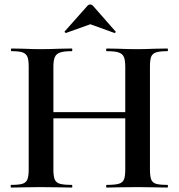

<svg xmlns="http://www.w3.org/2000/svg" viewBox="-20 -843 804 863"><path d="M460 -613Q457 -613 457 -619Q457 -625 460 -625L509 -624Q559 -622 599 -622Q626 -622 676 -624L732 -625Q735 -625 735 -619Q735 -613 732 -613Q698 -613 681.5 -607.5Q665 -602 659.5 -588Q654 -574 654 -544V-81Q654 -51 659.5 -36.5Q665 -22 681 -17Q697 -12 732 -12Q735 -12 735 -6Q735 0 732 0Q697 0 676 -1L599 -2L509 -1Q491 0 460 0Q457 0 457 -6Q457 -12 460 -12Q497 -12 514 -17Q531 -22 537 -36Q543 -50 543 -81V-542Q543 -572 537 -586.5Q531 -601 514 -607Q497 -613 460 -613ZM161 -339H594V-311H161ZM32 -613Q29 -613 29 -619Q29 -625 32 -625L86 -624Q132 -622 160 -622Q198 -622 248 -624L303 -625Q305 -625 305 -619Q305 -613 303 -613Q267 -613 250 -607Q233 -601 226.5 -586.5Q220 -572 220 -542V-81Q220 -51 226 -36.5Q232 -22 249 -17Q266 -12 303 -12Q305 -12 305 -6Q305 0 303 0Q268 0 247 -1L160 -2L85 -1Q65 0 30 0Q28 0 28 -6Q28 -12 30 -12Q65 -12 81 -17Q97 -22 103 -36.5Q109 -51 109 -81V-544Q109 -574 103 -588Q97 -602 81.5 -607.5Q66 -613 32 -613ZM386 -823Q392 -823 397 -818L499 -702Q500 -702 500 -700Q500 -698 497.5 -696Q495 -694 494 -695L386 -734L277 -695Q275 -694 272 -697.5Q269 -701 271 -702L374 -818Q379 -823 386 -823Z"/></svg>

Font: Cormorant Garamond
Style: Bold
Weight: 700
Designer: Christian Thalmann (Catharsis Fonts)
Foundry: Catharsis Fonts
Version: Version 4.000